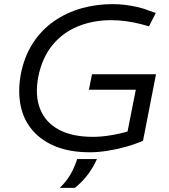

<svg xmlns="http://www.w3.org/2000/svg" viewBox="-20 -730 820 933"><path d="M416 10Q322 10 252.5 -17.5Q183 -45 139 -95.5Q95 -146 80.5 -215.5Q66 -285 81 -369Q98 -456 140 -520.5Q182 -585 242.5 -627Q303 -669 375.5 -689.5Q448 -710 527 -710Q558 -710 590 -706Q622 -702 651.5 -695Q681 -688 705 -678L737 -667L704 -602L668 -612Q630 -622 592.5 -627Q555 -632 520 -632Q433 -632 359 -602Q285 -572 235 -511Q185 -450 166 -357Q149 -267 174.5 -201.5Q200 -136 265 -100.5Q330 -65 432 -65Q473 -65 520.5 -73Q568 -81 614 -95L594 -62L640 -294H412L427 -369H738L675 -46Q636 -29 591 -16.5Q546 -4 501 3Q456 10 416 10ZM270 183Q303 152 323 116.5Q343 81 355 43H451Q435 80 408.5 116Q382 152 344 183Z"/></svg>

Font: REM Light
Style: Italic
Weight: 300
Italic angle: -11°
Designer: Octavio Pardo
Foundry: Ashler Design
Version: Version 1.005;gftools[0.9.28]